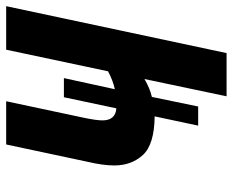

<svg xmlns="http://www.w3.org/2000/svg" viewBox="-86 -668 754 622"><g transform="rotate(-90 291.0 -357.0)"><path d="M430 0 582 -714H441L371 -384Q341 -368 313 -362L349 -527H287L251 -357Q212 -360 212 -402Q212 -421 220 -460L274 -714H134L78 -451Q66 -400 66 -364Q66 -308 100 -271Q134 -234 225 -233L195 -92H257L288 -242Q315 -248 346 -266L290 0Z"/></g></svg>

Font: Noto Sans UI Condensed ExtraBold
Style: Italic
Weight: 800
Width: 3
Designer: Monotype Design Team
Foundry: Monotype Imaging Inc.
Version: 1.001